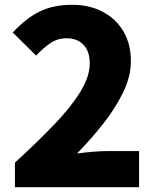

<svg xmlns="http://www.w3.org/2000/svg" viewBox="-20 -778 649 798"><path d="M42 0V-102Q135 -187 205 -260Q275 -333 314 -396.5Q353 -460 353 -514Q353 -565 327 -592Q301 -619 256 -619Q218 -619 187.5 -597.5Q157 -576 130 -547L33 -643Q88 -702 144.5 -730Q201 -758 280 -758Q352 -758 407 -729Q462 -700 493 -647.5Q524 -595 524 -524Q524 -460 491.5 -393.5Q459 -327 408 -262.5Q357 -198 300 -140Q328 -144 362.5 -147Q397 -150 422 -150H558V0Z"/></svg>

Font: Source Han Sans CN Heavy
Style: Regular
Weight: 900
Designer: Ryoko NISHIZUKA 西塚涼子 (kana, bopomofo & ideographs); Paul D. Hunt (Latin, Greek & Cyrillic); Sandoll Communications 산돌커뮤니
Foundry: Adobe
Version: Version 2.000;hotconv 1.0.107;makeotfexe 2.5.65593